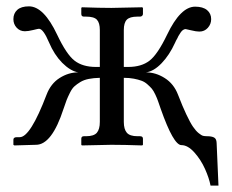

<svg xmlns="http://www.w3.org/2000/svg" viewBox="-20 -454 726 602"><path d="M293 -210Q272.9 -209.5 258.1 -206.5Q243.2 -203.6 231.9 -196.8Q220.7 -189.9 213.4 -183.3Q206.1 -176.8 199.5 -163.6Q192.9 -150.4 189 -140.6Q185.1 -130.9 179.2 -112.8Q142.6 0 92.8 0L24.9 2L22 0V-16.1Q22 -23.9 33.2 -23.9H42Q75.2 -23.9 126 -157.2Q139.2 -191.9 167 -209.5Q194.8 -227.1 225.1 -227.1Q200.7 -231.4 174.8 -257.3Q149.9 -282.7 133.8 -320.8Q115.7 -363.8 102.1 -363.8Q99.6 -363.8 84 -359.9Q68.4 -356 58.1 -356Q42.5 -356 32.2 -367.2Q22 -378.4 22 -394Q22 -412.1 34.2 -423.1Q46.4 -434.1 70.8 -434.1Q117.2 -434.1 159.2 -345.2Q188.5 -283.2 213.9 -263.7Q239.3 -244.1 280.8 -244.1H293V-359.9Q293 -382.3 283.9 -392.1Q274.9 -401.9 250 -401.9H243.2Q234.9 -401.9 234.9 -410.2V-429.2L236.8 -431.2Q293 -429.2 329.1 -429.2L425.8 -431.2L428.2 -429.2V-410.2Q428.2 -406.7 425.5 -404.3Q422.9 -401.9 418.9 -401.9H411.1Q386.7 -401.9 377.4 -392.1Q368.2 -382.3 368.2 -359.9V-244.1H381.8Q423.3 -244.1 448.7 -263.7Q474.1 -283.2 503.9 -345.2Q545.9 -433.1 591.8 -433.1Q616.2 -433.1 629.2 -422.4Q642.1 -411.6 642.1 -394Q642.1 -378.4 631.6 -366.7Q621.1 -355 605 -355Q595.2 -355 579.6 -358.9Q564 -362.8 562 -362.8Q560.1 -362.8 557.9 -362.1Q555.7 -361.3 553.7 -359.9Q551.8 -358.4 550 -356.7Q548.3 -355 546.4 -352.1L543 -346.7Q541.5 -344.7 539.3 -340.8Q537.1 -336.9 536.1 -334L532.2 -327.1Q530.3 -322.3 528.8 -319.8Q511.2 -281.2 486.8 -255.9Q462.4 -230.5 438 -227.1Q468.3 -227.1 496.6 -209.2Q524.9 -191.4 538.1 -157.2Q553.2 -118.2 564 -95.7Q576.2 -69.8 585 -56.9Q593.8 -43.9 602.8 -36.6Q611.8 -29.3 616.9 -28.1Q622.1 -26.9 628.9 -26.9Q643.6 -26.9 651.1 -22.9Q658.7 -19 659.2 -5.9L665 127.9H640.1Q635.7 104.5 622.8 75.7Q609.9 46.9 589.4 23.9Q568.8 1 548.8 1Q523.9 1 483.9 -112.8L475.6 -136.7Q472.7 -145.5 467 -157.5Q461.4 -169.4 456.1 -175.8Q450.7 -182.1 442.1 -189.7Q433.6 -197.3 423.6 -200.9Q413.6 -204.6 399.7 -207.3Q385.7 -210 368.2 -210V-71.8Q368.2 -48.8 377.7 -37.8Q387.2 -26.9 411.1 -26.9H418.9Q428.2 -26.9 428.2 -19V0L425.8 2Q368.2 0 329.1 0L236.8 2L234.9 0V-19Q234.9 -26.9 243.2 -26.9H250Q274.4 -26.9 283.7 -37.8Q293 -48.8 293 -71.8Z"/></svg>

Font: Linux Biolinum G
Style: Regular
Weight: 400
Designer: Philipp H. Poll
Foundry: Philipp H. Poll
Version: Version 1.1.0 ; ttfautohint (v1.6)